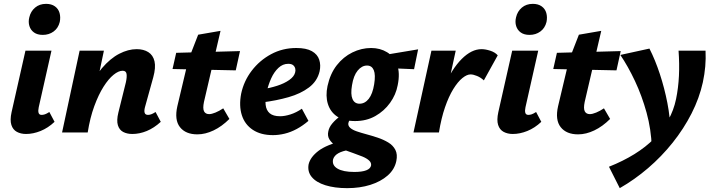

<svg xmlns="http://www.w3.org/2000/svg" viewBox="-20 -687 3701 996"><path d="M115 8Q88 8 67.5 -3Q47 -14 39 -39Q31 -64 40 -105L112 -424H247L181 -131Q177 -113 180 -102Q183 -91 196 -91Q204 -91 213 -94Q222 -97 236 -106L263 -55Q229 -23 190.5 -7.5Q152 8 115 8ZM202 -506Q174 -506 156.5 -518.5Q139 -531 132.5 -552Q126 -573 132 -597Q139 -628 162 -647.5Q185 -667 219 -667Q247 -667 265 -654Q283 -641 289 -619.5Q295 -598 290 -573Q282 -541 258 -523.5Q234 -506 202 -506Z M666 8Q639 8 619 -2.5Q599 -13 591.5 -37.5Q584 -62 594 -103L633 -260Q639 -287 636.5 -303.5Q634 -320 616 -320Q595 -320 569 -299Q543 -278 517 -237Q491 -196 469 -136Q447 -76 435 0H367Q392 -117 428.5 -199.5Q465 -282 508.5 -333Q552 -384 598.5 -408Q645 -432 689 -432Q725 -432 749.5 -416.5Q774 -401 781.5 -369Q789 -337 775 -286L732 -131Q727 -112 730.5 -101.5Q734 -91 748 -91Q755 -91 764 -94Q773 -97 787 -106L814 -55Q779 -23 741.5 -7.5Q704 8 666 8ZM302 0 393 -424H519L430 0Z M1004 10Q943 10 913.5 -27.5Q884 -65 900 -136L957 -376L1008 -507L1124 -527L1038 -158Q1031 -124 1038.5 -109.5Q1046 -95 1065 -95Q1078 -95 1097.5 -103Q1117 -111 1138 -125L1170 -70Q1131 -31 1088 -10.5Q1045 10 1004 10ZM875 -329 894 -413 1225 -422 1203 -322Z M1396 14Q1333 14 1291.5 -13.5Q1250 -41 1234.5 -89.5Q1219 -138 1231 -201Q1245 -267 1286 -320.5Q1327 -374 1386.5 -406Q1446 -438 1517 -438Q1569 -438 1598 -421.5Q1627 -405 1636 -377Q1645 -349 1638 -317Q1626 -266 1583 -233.5Q1540 -201 1477 -183Q1414 -165 1342 -156L1337 -223Q1380 -230 1417.5 -242Q1455 -254 1480.5 -272Q1506 -290 1511 -311Q1514 -321 1511.5 -331.5Q1509 -342 1500.5 -349Q1492 -356 1475 -356Q1447 -356 1424.5 -335Q1402 -314 1387 -281Q1372 -248 1363 -209Q1355 -172 1358 -143.5Q1361 -115 1379 -99.5Q1397 -84 1433 -84Q1457 -84 1487 -93.5Q1517 -103 1546 -123L1580 -60Q1551 -35 1519.5 -18Q1488 -1 1456.5 6.5Q1425 14 1396 14Z M1781 289Q1716 289 1668 274Q1620 259 1597 231Q1574 203 1581 165Q1590 128 1631.5 96Q1673 64 1765 41L1794 90Q1756 96 1735 108Q1714 120 1708 139Q1701 170 1730.5 187.5Q1760 205 1818 205Q1858 205 1880 196.5Q1902 188 1905 171Q1907 157 1894.5 145.5Q1882 134 1860 125Q1838 116 1812 107Q1788 99 1763 89.5Q1738 80 1718.5 66.5Q1699 53 1688.5 35.5Q1678 18 1683 -5Q1687 -27 1704.5 -47.5Q1722 -68 1747 -86Q1772 -104 1798 -118L1826 -91Q1816 -84 1808 -78Q1800 -72 1794.5 -65Q1789 -58 1787 -48Q1785 -34 1797 -23.5Q1809 -13 1831 -5.5Q1853 2 1879 9Q1909 17 1939 27Q1969 37 1994 52Q2019 67 2031 90.5Q2043 114 2036 148Q2027 192 1991 223.5Q1955 255 1901 272Q1847 289 1781 289ZM1822 -59Q1764 -59 1729 -82.5Q1694 -106 1681 -147.5Q1668 -189 1679 -241Q1693 -305 1727 -348.5Q1761 -392 1808 -415Q1855 -438 1905 -438Q1952 -438 1988 -416Q2024 -394 2040 -351Q2056 -308 2043 -245Q2034 -196 2003.5 -153.5Q1973 -111 1927 -85Q1881 -59 1822 -59ZM1845 -149Q1873 -149 1893 -174.5Q1913 -200 1921 -250Q1929 -299 1919 -323Q1909 -347 1884 -347Q1857 -347 1835.5 -321Q1814 -295 1806 -245Q1798 -198 1808.5 -173.5Q1819 -149 1845 -149ZM2128 -328 1964 -335 1969 -401 2149 -431Z M2213 0Q2239 -137 2281.5 -233.5Q2324 -330 2375 -381Q2426 -432 2478 -432Q2498 -432 2523 -424Q2548 -416 2562 -400L2490 -270Q2474 -285 2454.5 -293Q2435 -301 2421 -301Q2402 -301 2378.5 -282Q2355 -263 2331.5 -225Q2308 -187 2288.5 -130.5Q2269 -74 2257 0ZM2125 0 2218 -424H2344L2252 0Z M2640 8Q2613 8 2592.5 -3Q2572 -14 2564 -39Q2556 -64 2565 -105L2637 -424H2772L2706 -131Q2702 -113 2705 -102Q2708 -91 2721 -91Q2729 -91 2738 -94Q2747 -97 2761 -106L2788 -55Q2754 -23 2715.5 -7.5Q2677 8 2640 8ZM2727 -506Q2699 -506 2681.5 -518.5Q2664 -531 2657.5 -552Q2651 -573 2657 -597Q2664 -628 2687 -647.5Q2710 -667 2744 -667Q2772 -667 2790 -654Q2808 -641 2814 -619.5Q2820 -598 2815 -573Q2807 -541 2783 -523.5Q2759 -506 2727 -506Z M2979 10Q2918 10 2888.5 -27.5Q2859 -65 2875 -136L2932 -376L2983 -507L3099 -527L3013 -158Q3006 -124 3013.5 -109.5Q3021 -95 3040 -95Q3053 -95 3072.5 -103Q3092 -111 3113 -125L3145 -70Q3106 -31 3063 -10.5Q3020 10 2979 10ZM2850 -329 2869 -413 3200 -422 3178 -322Z M3195 289 3139 178Q3212 149 3271 112.5Q3330 76 3374 31.5Q3418 -13 3446.5 -64Q3475 -115 3487 -173Q3499 -231 3502 -293.5Q3505 -356 3500 -424H3640Q3642 -383 3638.5 -342.5Q3635 -302 3626 -260Q3608 -178 3567.5 -98.5Q3527 -19 3469.5 53Q3412 125 3342 185Q3272 245 3195 289ZM3361 76Q3358 -16 3334 -103Q3310 -190 3274 -266.5Q3238 -343 3198 -402L3349 -435Q3379 -376 3403 -303Q3427 -230 3442 -153Q3457 -76 3458 -3Z"/></svg>

Font: Ysabeau Office ExtraBold
Style: Italic
Weight: 800
Italic angle: -12°
Designer: Christian Thalmann (Catharsis Fonts)
Version: Version 2.001;gftools[0.9.30]; featfreeze: tnum,lnum,ss02